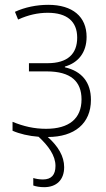

<svg xmlns="http://www.w3.org/2000/svg" viewBox="-20 -559 439 796"><path d="M210 129C210 166 193 185 158 185C142 185 127 182 118 179V210C129 214 145 217 163 217C214 217 246 187 246 134C246 89 221 47 178 9C289 9 357 -47 357 -145C357 -218 319 -264 249 -280V-283C305 -299 339 -342 339 -406C339 -490 281 -539 180 -539C132 -539 83 -529 42 -510L55 -478C97 -497 137 -506 178 -506C258 -506 300 -470 300 -403C300 -336 261 -297 177 -297H100V-263H174C274 -263 318 -221 318 -147C318 -67 266 -25 171 -25C122 -25 78 -35 32 -54V-17C61 -4 100 5 140 8C181 46 210 86 210 129Z"/></svg>

Font: Noto Sans SemiCondensed ExtraLight
Style: Regular
Weight: 200
Width: 4
Designer: Monotype Design Team
Foundry: Monotype Imaging Inc.
Version: Version 2.013